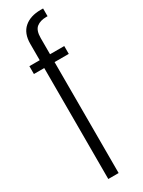

<svg xmlns="http://www.w3.org/2000/svg" viewBox="-210 -812 624 837"><g transform="rotate(-30 102.0 -393.0)"><path d="M60 0H112V-558.5H183.5V-598H112V-679.5Q112 -718 130.2 -732.5Q148.5 -747 179 -747H185.5V-786H173Q121 -786 90.5 -759.5Q60 -733 60 -680.5V-598H8V-558.5H60Z"/></g></svg>

Font: Anybody ExtraCondensed Light
Style: Regular
Weight: 300
Width: 2
Version: Version 1.113;gftools[0.9.25]